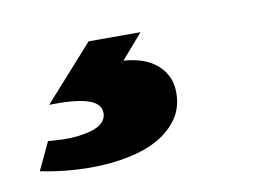

<svg xmlns="http://www.w3.org/2000/svg" viewBox="-37 -51 407 288"><g transform="rotate(-10 166.5 93.5)"><path d="M157.7 37.6Q191.4 40 209.5 56.6Q227.5 73.2 227.5 98.1Q227.5 121.1 216.1 137.7Q204.6 154.3 185.1 165.3Q165.5 176.3 138.9 181.6Q112.3 187 82.5 187Q43.9 187 5.4 179.2L25.4 136.7Q50.8 139.2 68.1 137.5Q85.4 135.7 95.7 131.8Q106 127.9 110.4 122.1Q114.7 116.2 114.7 109.9Q114.7 94.7 94.7 88.6Q74.7 82.5 36.6 83.5L111.3 0H190.4Z"/></g></svg>

Font: PT Astra Sans
Style: Bold Italic
Weight: 700
Italic angle: -16°
Designer: A.Korolkova, I. Chaeva
Foundry: ParaType Ltd
Version: Version 1.002W